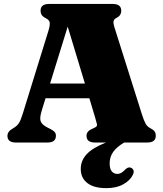

<svg xmlns="http://www.w3.org/2000/svg" viewBox="-20 -720 821 970"><path d="M262.5 -34Q262.5 0 220 0H60Q17.5 0 17.5 -34Q17.5 -54 40 -68L50.5 -74.5Q67 -84.5 76.2 -99.2Q85.5 -114 96.5 -150.5L224.5 -564Q233.5 -593.5 231 -606.8Q228.5 -620 210.5 -628.5Q196.5 -635.5 190.8 -644.5Q185 -653.5 185 -666Q185 -700 228 -700H549.5Q592.5 -700 592.5 -666Q592.5 -641 568.5 -629.5Q556 -623.5 553.8 -613.2Q551.5 -603 558.5 -581L696 -145.5Q706.5 -112 715 -96.2Q723.5 -80.5 737.5 -73.5Q755 -64.5 761 -56Q767 -47.5 767 -34Q767 0 724 0H607.5Q569.5 22.5 551.8 47.5Q534 72.5 534 105.5Q534 133 544.8 145.8Q555.5 158.5 572 158.5Q584 158.5 593.8 152.5Q603.5 146.5 612.5 136.5Q619.5 130 626 127.2Q632.5 124.5 640.5 127Q649 129.5 653.8 139.2Q658.5 149 650.5 164.5Q637 192 602.5 211.2Q568 230.5 517.5 230.5Q454.5 230.5 421.2 204.8Q388 179 388 133.5Q388 92 417.2 59.8Q446.5 27.5 515.5 0H460Q417 0 417 -34Q417 -56 443 -68L459 -75.5Q472 -81.5 470 -91.8Q468 -102 461 -125L431.5 -223.5H210L191.5 -163.5Q179.5 -125.5 185.2 -107.8Q191 -90 223 -74L237 -67Q248.5 -61 255.5 -53.8Q262.5 -46.5 262.5 -34ZM233 -298H409L322 -585.5Z"/></svg>

Font: Fraunces 9pt S000 Black
Style: Regular
Weight: 900
Version: Version 1.000; ttfautohint (v1.8.3)